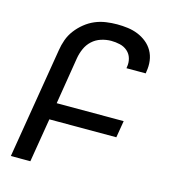

<svg xmlns="http://www.w3.org/2000/svg" viewBox="-110 -832 821 922"><g transform="rotate(15 300.0 -371.5)"><path d="M29 0 120 -550Q124 -577 133.5 -603.5Q143 -630 160.5 -653Q178 -676 201 -694.5Q224 -713 250 -724Q276 -735 304 -739Q332 -743 359 -743Q386 -743 412.5 -739.5Q439 -736 462.5 -726.5Q486 -717 506 -701Q526 -685 538.5 -663Q551 -641 554.5 -614.5Q558 -588 553 -560L552 -551H456L457 -557Q461 -579 455 -600Q449 -621 433 -635Q417 -649 395.5 -654Q374 -659 352 -659Q327 -659 302 -651Q277 -643 258 -625.5Q239 -608 228.5 -584Q218 -560 214 -536L176 -302H509L495 -218H162L126 0Z"/></g></svg>

Font: Iosevka Md Ex Obl
Style: Regular
Weight: 500
Width: 7
Italic angle: -9°
Monospace: yes
Designer: Belleve Invis
Foundry: Belleve Invis
Version: Version 32.5.0; ttfautohint (v1.8.4)